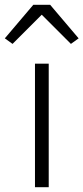

<svg xmlns="http://www.w3.org/2000/svg" viewBox="-52 -776 346 796"><path d="M150 0H93V-512H150ZM86 -756H156L274 -617L242 -594L121 -715L0 -594L-32 -617Z"/></svg>

Font: IBM Plex Sans Light
Style: Regular
Weight: 300
Designer: Mike Abbink, Paul van der Laan, Pieter van Rosmalen
Foundry: Bold Monday
Version: Version 3.201